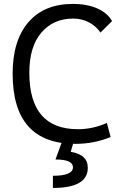

<svg xmlns="http://www.w3.org/2000/svg" viewBox="-20 -723 626 978"><path d="M363.8 9.8Q44.4 9.8 44.4 -347.7Q44.4 -517.1 124.8 -610.1Q205.1 -703.1 352.1 -703.1Q422.4 -703.1 474.6 -680.4Q526.9 -657.7 550.8 -615.7L491.7 -557.1Q468.3 -591.3 431.9 -609.9Q395.5 -628.4 353 -628.4Q251.5 -628.4 190.4 -556.6Q129.4 -484.9 129.4 -352.5Q129.4 -64.9 377 -64.9Q453.1 -64.9 524.4 -96.7L543.5 -24.9Q458 9.8 363.8 9.8ZM249.5 234.4V172.4Q351.6 172.4 351.6 128.9Q351.6 89.4 262.7 89.4L298.8 -9.8L355 -0.5L340.3 50.3Q427.2 64.5 427.2 131.8Q427.2 234.4 249.5 234.4Z"/></svg>

Font: CaskaydiaMono NF SemiLight
Style: Regular
Weight: 350
Designer: Aaron Bell
Foundry: Saja Typeworks
Version: Version 2111.001; ttfautohint (v1.8.4);Nerd Fonts 3.1.1